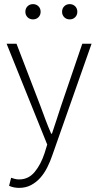

<svg xmlns="http://www.w3.org/2000/svg" viewBox="-20 -692 476 931"><path d="M140 -598Q124 -598 113.5 -608.5Q103 -619 103 -635Q103 -651 113.5 -661.5Q124 -672 140 -672Q156 -672 166.5 -661.5Q177 -651 177 -635Q177 -619 166.5 -608.5Q156 -598 140 -598ZM318 -598Q302 -598 291.5 -608.5Q281 -619 281 -635Q281 -651 291.5 -661.5Q302 -672 318 -672Q334 -672 344.5 -661.5Q355 -651 355 -635Q355 -619 344.5 -608.5Q334 -598 318 -598ZM73 219Q46 219 24 209L34 170Q42 173 52 175.5Q62 178 73 178Q118 178 148 142Q178 106 196 51L209 9L12 -480H60L176 -178Q187 -148 200.5 -112Q214 -76 228 -44H232Q243 -76 254.5 -112Q266 -148 276 -178L379 -480H424L234 60Q224 90 209.5 119Q195 148 175.5 170Q156 192 130.5 205.5Q105 219 73 219Z"/></svg>

Font: TypoPRO Source Sans Pro
Style: Regular
Weight: 300
Designer: Paul D. Hunt
Foundry: Adobe Systems Incorporated
Version: Version 2.020;PS 2.000;hotconv 1.0.86;makeotf.lib2.5.63406